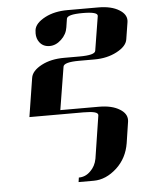

<svg xmlns="http://www.w3.org/2000/svg" viewBox="-54 -505 659 857"><g transform="rotate(-5 275.5 -76.5)"><path d="M69.8 0 97.2 -172.9Q101.6 -204.6 146 -228Q188 -250 247.1 -250H315.9Q385.3 -250 388.2 -269L413.1 -422.9Q416 -441.9 347.2 -441.9Q277.8 -441.9 274.9 -422.9L269 -384.8Q264.6 -354 240.2 -331.1Q215.8 -308.1 188 -308.1Q158.2 -308.1 142.1 -330.1Q129.9 -346.7 129.9 -369.6Q129.9 -374 130.9 -384.8Q135.3 -415.5 180.2 -439Q222.2 -460.9 280.8 -460.9H418Q477.5 -460.9 512.2 -439Q543.5 -419.9 543.5 -392.1Q543.5 -387.2 543 -384.8L530.8 -308.1Q526.4 -277.3 481.9 -253.9Q438.5 -231 381.8 -231H313Q244.1 -231 241.2 -210.9L210 -19H382.8Q441.4 -19 476.1 2.9Q507.3 22 507.3 50.8Q507.3 55.7 506.8 58.1L492.2 153.8Q481.4 220.2 435.1 263.2Q386.2 308.1 331.1 308.1H263.2L266.1 288.1Q295.9 288.1 317.9 266.1Q340.8 244.6 347.2 210.9L377 19Q378.4 9.3 362.5 4.6Q346.7 0 312 0Z"/></g></svg>

Font: Hjet
Style: Italic
Weight: 400
Designer: T. Christopher White
Version: Version 1.2